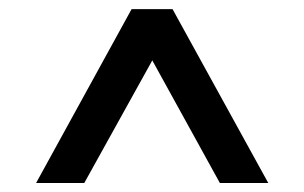

<svg xmlns="http://www.w3.org/2000/svg" viewBox="-20 -696 675 426"><path d="M575.2 -290H467.8L317.9 -562L167 -290H60.1L272 -675.8H362.8Z"/></svg>

Font: Cadman
Style: Bold
Weight: 700
Designer: Paul James MIller
Foundry: High-Logic / Made with FontCreator
Version: Version 2.114;March 28, 2021;FontCreator 13.0.0.2683 64-bit